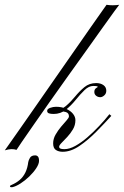

<svg xmlns="http://www.w3.org/2000/svg" viewBox="-125 -634 518 802"><path d="M320 -614Q331 -612 345.5 -612Q360 -612 373 -614Q371 -612 352.5 -586.5Q334 -561 304 -519Q274 -477 237 -425Q200 -373 160 -317.5Q120 -262 83 -209Q46 -156 15.5 -112.5Q-15 -69 -34 -41Q-53 -13 -56 -8Q-76 -15 -105 -6Q-105 -6 -87 -31.5Q-69 -57 -38.5 -100.5Q-8 -144 29.5 -198Q67 -252 107.5 -310Q148 -368 185.5 -422Q223 -476 253.5 -519.5Q284 -563 302 -588.5Q320 -614 320 -614ZM294 -228Q284 -228 276.5 -234Q269 -240 269 -250Q269 -261 276.5 -266Q284 -271 284 -271Q282 -274 276 -274.5Q270 -275 265 -275Q246 -275 228 -257.5Q210 -240 191 -216.5Q172 -193 150 -175.5Q128 -158 99 -158Q87 -158 79.5 -160.5Q72 -163 72 -171Q72 -179 84.5 -183.5Q97 -188 109 -188Q133 -188 151.5 -179.5Q170 -171 180 -158.5Q190 -146 190 -132Q190 -111 179.5 -93.5Q169 -76 156 -62Q143 -48 132.5 -37.5Q122 -27 122 -21Q122 -16 127 -13.5Q132 -11 144 -11Q165 -11 189.5 -24.5Q214 -38 239.5 -60Q265 -82 289 -107.5Q313 -133 332 -157L340 -150Q312 -119 277.5 -84Q243 -49 207 -24.5Q171 0 137 0Q120 0 108.5 -7.5Q97 -15 97 -35Q97 -54 107 -71.5Q117 -89 130 -104.5Q143 -120 153 -131Q163 -142 163 -148Q163 -162 150 -166Q137 -170 122.5 -169.5Q108 -169 103 -169Q96 -169 89 -169Q82 -169 82 -171Q82 -174 90.5 -174Q99 -174 103 -174Q130 -174 150 -191Q170 -208 188.5 -230.5Q207 -253 227.5 -270Q248 -287 277 -287Q295 -287 307 -278.5Q319 -270 319 -255Q319 -243 310.5 -235.5Q302 -228 294 -228ZM-78 139Q-57 130 -42.5 117.5Q-28 105 -19 86.5Q-10 68 -7 43Q-6 36 0 25.5Q6 15 22 15Q29 15 33.5 20Q38 25 38 38Q38 51 26.5 68.5Q15 86 -2.5 103Q-20 120 -39.5 132.5Q-59 145 -74 148Q-81 149 -83 145.5Q-85 142 -78 139Z"/></svg>

Font: Kapakana
Style: Regular
Weight: 400
Designer: Kousuke Nagai
Version: Version 1.002